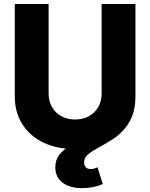

<svg xmlns="http://www.w3.org/2000/svg" viewBox="-20 -748 763 976"><path d="M361.3 9.8Q269.5 9.8 200.4 -23.4Q131.3 -56.6 93.3 -116.9Q55.2 -177.2 55.2 -257.8V-727.5H227.1V-272.5Q227.1 -233.9 244.1 -204.1Q261.2 -174.3 291.3 -157.5Q321.3 -140.6 361.3 -140.6Q401.9 -140.6 432.1 -157.5Q462.4 -174.3 479.5 -204.1Q496.6 -233.9 496.6 -272.5V-727.5H668.5V-257.8Q668.5 -177.2 630.1 -116.9Q591.8 -56.6 522.7 -23.4Q453.6 9.8 361.3 9.8ZM397.9 208.5Q335.4 208.5 298.3 180.7Q261.2 152.8 261.2 102.5Q261.2 65.4 280.8 39.8Q300.3 14.2 332.8 -4.9Q365.2 -23.9 404.1 -40.3Q442.9 -56.6 481.4 -74.7Q520 -92.8 552.5 -116.9Q585 -141.1 604.7 -175Q624.5 -209 624.5 -257.8H668.5Q668.5 -195.8 649.7 -152.6Q630.9 -109.4 601.1 -80.1Q571.3 -50.8 538.1 -30.8Q504.9 -10.7 475.1 5.4Q445.3 21.5 426.5 37.8Q407.7 54.2 407.7 77.1Q407.7 93.3 416.3 102.3Q424.8 111.3 441.9 111.3Q451.2 111.3 459.5 108.9Q467.8 106.4 475.6 102.5L502.4 187.5Q483.4 196.8 454.8 202.6Q426.3 208.5 397.9 208.5Z"/></svg>

Font: Inter 17pt ExtraBold
Style: Regular
Weight: 800
Version: Version 4.001;git-66647c0bb